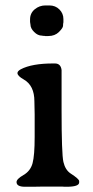

<svg xmlns="http://www.w3.org/2000/svg" viewBox="-20 -696 346 714"><path d="M108.9 -270.5 107.9 -319.3Q107.9 -377.9 68.4 -400.4Q44.9 -413.6 44.9 -424.3Q44.9 -431.6 57.6 -438.5Q98.6 -460 177.7 -460H184.1Q206.1 -460 209 -435.5V-287.1Q209 -123.5 215.8 -93.8Q222.7 -64 242.7 -50.8Q274.4 -30.3 274.4 -22.5V-17.6Q274.4 -1.5 228 -1.5H220.2L212.9 -2H131.8L102.1 -1.5H72.8Q41.5 -1.5 41.5 -19Q41.5 -30.3 67.4 -45.2Q93.3 -60.1 101.1 -89.1Q108.9 -118.2 108.9 -186.5ZM215.8 -625V-613.3Q214.4 -607.4 214.4 -599.9Q214.4 -592.3 199.2 -577.1Q184.1 -562 159.7 -562H147.5L145.5 -562.5H141.6Q137.7 -563.5 135.7 -563.5Q120.6 -563.5 106.9 -577.1Q93.3 -590.8 93.3 -604.5L91.8 -614.3V-624Q91.8 -647 109.1 -661.4Q126.5 -675.8 148.9 -675.8H163.6Q186 -675.8 200.9 -660.9Q215.8 -646 215.8 -625Z"/></svg>

Font: Averia Serif
Style: Regular
Weight: 500
Version: Version 1.0